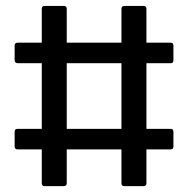

<svg xmlns="http://www.w3.org/2000/svg" viewBox="-20 -633 640 653"><path d="M131.8 0Q122.1 0 122.1 -9.8V-125H40Q29.8 -125 29.8 -134.8V-185.1Q29.8 -194.8 40 -194.8H122.1V-418H40Q35.6 -418 32.7 -420.9Q29.8 -423.8 29.8 -428.2V-478Q29.8 -487.8 40 -487.8H122.1V-603Q122.1 -612.8 131.8 -612.8H196.8Q207 -612.8 207 -603V-487.8H393.1V-603Q393.1 -612.8 402.8 -612.8H467.8Q478 -612.8 478 -603V-487.8H560.1Q569.8 -487.8 569.8 -478V-428.2Q569.8 -418 560.1 -418H478V-194.8H560.1Q569.8 -194.8 569.8 -185.1V-134.8Q569.8 -125 560.1 -125H478V-9.8Q478 0 467.8 0H402.8Q393.1 0 393.1 -9.8V-125H207V-9.8Q207 0 196.8 0ZM207 -194.8H393.1V-418H207Z"/></svg>

Font: Sofia Sans
Style: Regular
Weight: 400
Designer: Botio Nikoltchev, Ani Petrova
Foundry: lettersoup
Version: Version 4.100